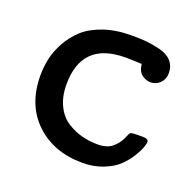

<svg xmlns="http://www.w3.org/2000/svg" viewBox="-93 -579 698 683"><g transform="rotate(20 255.5 -238.0)"><path d="M38.1 -236.8Q38.1 -269 44.9 -300.5Q51.8 -332 69.8 -365Q87.9 -397.9 116 -423.6Q144 -449.2 189.9 -465.1Q235.8 -481 294.9 -481Q327.1 -481 349.6 -479Q372.1 -477.1 402.1 -470Q432.1 -462.9 448.5 -444.8Q464.8 -426.8 464.8 -399.9Q464.8 -377 450 -362.1Q435.1 -347.2 414.1 -347.2Q397.9 -347.2 382.1 -358.2Q366.2 -369.1 362.8 -397.9H361.8Q321.8 -399.9 301.8 -399.9Q135.7 -399.9 136.2 -237.8Q136.2 -191.9 153.1 -158Q169.9 -124 197.5 -106.9Q225.1 -89.8 253.7 -82.5Q282.2 -75.2 313 -75.2Q348.1 -75.2 368.2 -92Q388.2 -108.9 397 -129.9Q405.8 -150.9 409.2 -152.8Q414.1 -155.8 441.9 -155.8H455.1Q477.1 -155.8 477.1 -143.1Q477.1 -138.2 471.9 -123Q466.8 -107.9 452.9 -85.4Q439 -63 418.9 -43.5Q398.9 -23.9 363.5 -9.5Q328.1 4.9 285.2 4.9Q175.3 4.9 106.7 -60.5Q38.1 -126 38.1 -236.8Z"/></g></svg>

Font: CMU Concrete
Style: Bold
Weight: 700
Version: Version 0.7.0